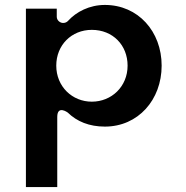

<svg xmlns="http://www.w3.org/2000/svg" viewBox="-20 -523 754 778"><path d="M635 -257C635 -395.3 539.8 -503 405 -503C342.5 -503 289 -475.2 255.5 -438.2C251.3 -433.5 244.1 -430 237 -430H235C224.3 -430 210 -439.9 210 -455V-488H85V235H212V-49C212 -98.5 254.5 -66.9 254.5 -66.9C291.5 -30.7 341.6 -10 405 -10C539.7 -10 635 -118.6 635 -257ZM497 -257C497 -172.3 432.2 -111 352 -111C272.6 -111 208 -172.4 208 -257C208 -340.2 269.6 -402 352 -402C437.3 -402 497 -339.9 497 -257Z"/></svg>

Font: Hussar Ekologiczny
Style: Regular
Weight: 400
Foundry: Cannot Into Space Fonts
Version: Version 0.97